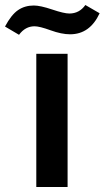

<svg xmlns="http://www.w3.org/2000/svg" viewBox="-78 -747 418 767"><path d="M67 0V-532H192V0ZM202 -610Q168 -610 124 -626Q80 -642 60 -642Q23 -642 -2 -608L-58 -641Q-33 -688 -6 -706.5Q21 -725 57 -725Q83 -725 130.5 -709Q178 -693 199 -693Q239 -693 263 -727L320 -694Q281 -610 202 -610Z"/></svg>

Font: Mona Sans SemiBold
Style: Regular
Weight: 600
Designer: Deni Anggara
Foundry: GitHub
Version: Version 2.000;Glyphs 3.2.3 (3260)